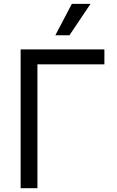

<svg xmlns="http://www.w3.org/2000/svg" viewBox="-20 -986 615 1006"><path d="M176.1 0H88.1V-727.3H527V-649.1H176.1ZM343.8 -801.1H269.9L356.5 -965.9H454.5Z"/></svg>

Font: Linik Sans
Style: Regular
Weight: 400
Designer: Rasmus Andersson (font), Marc Monis (original base), Kil Hyung-jin (Pretendard portions), Cristiano Sobral (main changes
Foundry: rsms
Version: Version 3.018;May 31, 2022;FontCreator 14.0.0.2814 64-bit; t